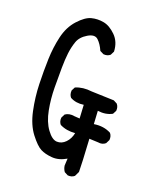

<svg xmlns="http://www.w3.org/2000/svg" viewBox="-144 -856 788 955"><g transform="rotate(20 250.0 -378.0)"><path d="M331 12 312 2Q302 -12 300 -29L302 -66Q263 -43 226 -46Q189 -49 165 -61.5Q141 -74 107.5 -117.5Q74 -161 59.5 -229.5Q45 -298 43 -367Q41 -436 43 -498.5Q45 -561 58.5 -619Q72 -677 107.5 -716Q143 -755 174 -763Q205 -771 238 -765Q271 -759 303 -727.5Q335 -696 337 -645L327 -625Q313 -613 292 -615L272 -625Q258 -657 238.5 -675.5Q219 -694 184.5 -673.5Q150 -653 139.5 -622.5Q129 -592 125 -558.5Q121 -525 120.5 -480.5Q120 -436 120.5 -376.5Q121 -317 132 -259.5Q143 -202 170 -165Q197 -128 222.5 -127Q248 -126 268 -146.5Q288 -167 294 -198Q248 -194 213 -212Q201 -226 203 -247L213 -267Q233 -281 261 -276L290 -274L286 -345Q246 -339 215 -356Q203 -370 205 -392L215 -411Q253 -427 300 -421L419 -417L438 -407Q450 -393 448 -372L438 -353Q405 -335 362 -341L366 -272Q417 -280 456 -259Q468 -245 466 -224L456 -204Q440 -190 417 -194L370 -196Q378 -62 378 -23L366 2Q352 14 331 12Z"/></g></svg>

Font: NaniFont Regular
Style: Regular
Weight: 400
Designer: Nanigashitei
Version: Version 1.036